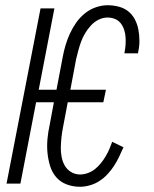

<svg xmlns="http://www.w3.org/2000/svg" viewBox="-20 -702 590 734"><path d="M286 12Q259 12 235 3Q211 -6 195 -24.5Q179 -43 171.5 -67.5Q164 -92 161.5 -118Q159 -144 161.5 -171Q164 -198 170 -225L186 -311H118L58 0H5L135 -670H188L128 -359H196L220 -485Q224 -507 230.5 -529Q237 -551 247 -573Q257 -595 271 -615Q285 -635 304 -650.5Q323 -666 346 -674Q369 -682 391 -682Q413 -682 434 -676.5Q455 -671 470.5 -658.5Q486 -646 495.5 -628Q505 -610 509 -589Q513 -568 513 -546Q513 -524 508 -502V-498H456V-501Q459 -516 460 -531Q461 -546 460 -560.5Q459 -575 454.5 -588.5Q450 -602 441.5 -613Q433 -624 419.5 -629.5Q406 -635 391 -635Q374 -635 357.5 -627Q341 -619 328 -605Q315 -591 305.5 -575Q296 -559 290 -542.5Q284 -526 279.5 -509.5Q275 -493 271 -476L249 -359H385L375 -311H239L221 -216Q217 -196 215 -177Q213 -158 212.5 -139.5Q212 -121 215.5 -102.5Q219 -84 227.5 -69Q236 -54 251.5 -44.5Q267 -35 286 -35Q301 -35 316 -40.5Q331 -46 343 -55.5Q355 -65 365.5 -78Q376 -91 384 -104.5Q392 -118 398 -132Q404 -146 409 -160L452 -139Q444 -121 435.5 -103Q427 -85 416 -68Q405 -51 391 -36Q377 -21 360 -10Q343 1 323.5 6.5Q304 12 286 12Z"/></svg>

Font: Lode Dark Term
Style: Italic
Weight: 400
Italic angle: -11°
Monospace: yes
Designer: Belleve Invis
Foundry: Belleve Invis
Version: Version 29.2.0